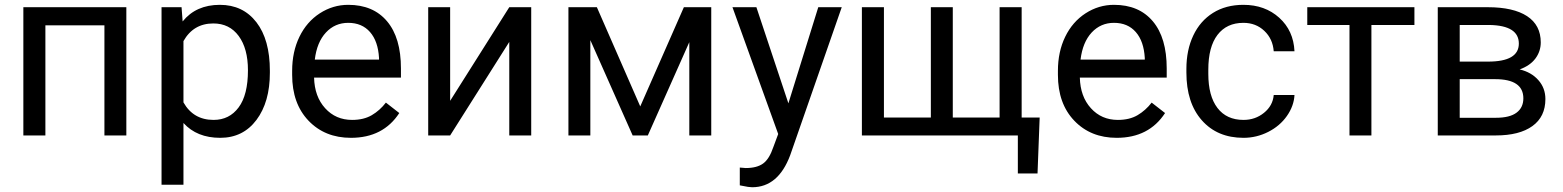

<svg xmlns="http://www.w3.org/2000/svg" viewBox="-20 -558 6438 791"><path d="M500.5 0V-528.3H76.2V0H167V-453.6H410.2V0Z M1091.8 -258.3V-266.6C1091.8 -351.9 1073.3 -418.5 1036.4 -466.3C999.4 -514.2 949.2 -538.1 885.7 -538.1C820.3 -538.1 769.2 -515.3 732.4 -469.7L728 -528.3H645.5V203.1H735.8V-51.3C772.6 -10.6 823.1 9.8 887.2 9.8C950 9.8 999.8 -14.8 1036.6 -64C1073.4 -113.1 1091.8 -177.9 1091.8 -258.3ZM1001.5 -268.6C1001.5 -200.8 988.7 -149.8 963.1 -115.5C937.6 -81.1 903.2 -64 859.9 -64C804.2 -64 762.9 -88.1 735.8 -136.2V-388.7C763.2 -437.2 804.2 -461.4 858.9 -461.4C903.2 -461.4 938 -444.2 963.4 -409.7C988.8 -375.2 1001.5 -328.1 1001.5 -268.6Z M1425.8 9.8C1514.3 9.8 1580.7 -24.3 1625 -92.3L1569.8 -135.3C1553.2 -113.8 1533.9 -96.5 1511.7 -83.5C1489.6 -70.5 1462.6 -64 1430.7 -64C1385.7 -64 1348.7 -80 1319.6 -112.1C1290.4 -144.1 1275.2 -186.2 1273.9 -238.3H1631.8V-275.9C1631.8 -360.2 1612.8 -425 1574.7 -470.2C1536.6 -515.5 1483.2 -538.1 1414.6 -538.1C1372.6 -538.1 1333.6 -526.4 1297.6 -503.2C1261.6 -479.9 1233.6 -447.7 1213.6 -406.5C1193.6 -365.3 1183.6 -318.5 1183.6 -266.1V-249.5C1183.6 -170.7 1206.1 -107.8 1251 -60.8C1295.9 -13.8 1354.2 9.8 1425.8 9.8ZM1414.6 -463.9C1452.3 -463.9 1482.3 -451.3 1504.4 -426C1526.5 -400.8 1538.9 -365.2 1541.5 -319.3V-312.5H1276.9C1282.7 -360.4 1298 -397.5 1322.8 -424.1C1347.5 -450.6 1378.1 -463.9 1414.6 -463.9Z M2078.1 -528.3 1834.5 -142.6V-528.3H1744.1V0H1834.5L2078.1 -385.3V0H2168.5V-528.3Z M2617.7 -119.6 2439 -528.3H2321.8V0H2412.1V-392.6L2586.4 0H2648.9L2819.8 -384.3V0H2910.2V-528.3H2797.4Z M3228 -132.3 3096.2 -528.3H2997.6L3186 -5.9L3166 47.9C3154.9 80.7 3140.9 103.4 3123.8 115.7C3106.7 128.1 3082.8 134.3 3052.2 134.3L3027.8 132.3V205.6L3061.5 211.9L3078.6 213.4C3150.2 213.4 3202.5 169.4 3235.4 81.5L3447.8 -528.3H3351.1Z M3621.6 -528.3H3530.8V0H4173.3V156.7H4254.4L4263.2 -73.7H4189V-528.3H4098.1V-73.7H3905.3V-528.3H3814.9V-73.7H3621.6Z M4580.6 9.8C4669.1 9.8 4735.5 -24.3 4779.8 -92.3L4724.6 -135.3C4708 -113.8 4688.6 -96.5 4666.5 -83.5C4644.4 -70.5 4617.4 -64 4585.4 -64C4540.5 -64 4503.5 -80 4474.4 -112.1C4445.2 -144.1 4430 -186.2 4428.7 -238.3H4786.6V-275.9C4786.6 -360.2 4767.6 -425 4729.5 -470.2C4691.4 -515.5 4638 -538.1 4569.3 -538.1C4527.3 -538.1 4488.4 -526.4 4452.4 -503.2C4416.4 -479.9 4388.4 -447.7 4368.4 -406.5C4348.4 -365.3 4338.4 -318.5 4338.4 -266.1V-249.5C4338.4 -170.7 4360.8 -107.8 4405.8 -60.8C4450.7 -13.8 4509 9.8 4580.6 9.8ZM4569.3 -463.9C4607.1 -463.9 4637 -451.3 4659.2 -426C4681.3 -400.8 4693.7 -365.2 4696.3 -319.3V-312.5H4431.6C4437.5 -360.4 4452.8 -397.5 4477.5 -424.1C4502.3 -450.6 4532.9 -463.9 4569.3 -463.9Z M5103 -64C5056.5 -64 5020.7 -80.4 4995.6 -113.3C4970.5 -146.2 4958 -193 4958 -253.9V-271C4958 -333.5 4970.6 -381.3 4995.8 -414.3C5021.1 -447.3 5056.6 -463.9 5102.5 -463.9C5136.7 -463.9 5165.4 -452.9 5188.7 -430.9C5212 -408.9 5224.9 -380.9 5227.5 -346.7H5313C5310.4 -403.3 5289.5 -449.4 5250.2 -484.9C5211 -520.3 5161.8 -538.1 5102.5 -538.1C5054.4 -538.1 5012.6 -527 4977.3 -504.9C4942 -482.7 4914.9 -451.7 4896 -411.6C4877.1 -371.6 4867.7 -325.8 4867.7 -274.4V-259.3C4867.7 -175.9 4888.9 -110.3 4931.4 -62.3C4973.9 -14.2 5031.1 9.8 5103 9.8C5138.8 9.8 5172.8 1.6 5204.8 -14.6C5236.9 -30.9 5262.5 -52.7 5281.7 -80.1C5300.9 -107.4 5311.4 -136.2 5313 -166.5H5227.5C5224.9 -137.2 5211.6 -112.8 5187.5 -93.3C5163.4 -73.7 5135.3 -64 5103 -64Z M5807.1 -455.1V-528.3H5365.7V-455.1H5539.6V0H5629.9V-455.1Z M5903.3 0H6142.1C6207.2 0 6257.6 -12.9 6293.2 -38.6C6328.9 -64.3 6346.7 -101.4 6346.7 -149.9C6346.7 -180.2 6337 -206.2 6317.6 -228C6298.3 -249.8 6272.6 -264.5 6240.7 -272C6269.4 -282.4 6291 -297.4 6305.7 -317.1C6320.3 -336.8 6327.6 -358.9 6327.6 -383.3C6327.6 -430.8 6308.8 -466.9 6271.2 -491.5C6233.6 -516 6179.7 -528.3 6109.4 -528.3H5903.3ZM5993.7 -231.9H6139.6C6217.1 -231.9 6255.9 -205.6 6255.9 -152.8C6255.9 -127.4 6246.5 -107.7 6227.8 -93.8C6209.1 -79.8 6180.8 -72.8 6143.1 -72.8H5993.7ZM5993.7 -304.2V-455.1H6117.2C6197.3 -453.5 6237.3 -427.9 6237.3 -378.4C6237.3 -328.9 6195 -304.2 6110.4 -304.2Z"/></svg>

Font: Roboto1
Style: rg
Weight: 400
Designer: Google
Version: Version 2.137; 2017